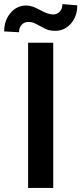

<svg xmlns="http://www.w3.org/2000/svg" viewBox="-58 -920 398 940"><path d="M0 0ZM202.6 0H79.6V-710.9H202.6ZM320.3 -894Q320.3 -840.3 289.3 -804.7Q258.3 -769 211.4 -769Q192.4 -769 178.5 -773.2Q164.6 -777.3 138.9 -792Q113.3 -806.6 102.8 -809.6Q92.3 -812.5 79.6 -812.5Q61 -812.5 48.1 -798.6Q35.2 -784.7 35.2 -762.2L-37.6 -766.1Q-37.6 -819.8 -6.6 -856.4Q24.4 -893.1 70.8 -893.1Q98.6 -893.1 137.9 -871.1Q177.2 -849.1 202.6 -849.1Q221.2 -849.1 234.4 -863Q247.6 -877 247.6 -899.9Z"/></svg>

Font: Roboto Medium
Style: Regular
Weight: 500
Designer: Google
Version: Version 2.134; 2016; ttfautohint (v1.6)